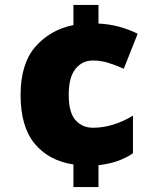

<svg xmlns="http://www.w3.org/2000/svg" viewBox="-20 -744 626 774"><path d="M377 -649Q421 -647 461 -636Q501 -625 535 -608L479 -467Q445 -482 415.5 -491Q386 -500 354 -500Q311 -500 284 -466Q257 -432 257 -362Q257 -290 284.5 -259.5Q312 -229 355 -229Q396 -229 437.5 -242Q479 -255 516 -278V-126Q488 -107 454 -95Q420 -83 377 -78V10H276V-81Q177 -96 120 -164.5Q63 -233 63 -361Q63 -487 122.5 -555.5Q182 -624 276 -643V-724H377Z"/></svg>

Font: Noto Sans Myanmar Black
Style: Regular
Weight: 900
Designer: Monotype Design Team
Foundry: Monotype Imaging Inc.
Version: Version 2.107; ttfautohint (v1.8.4.7-5d5b)